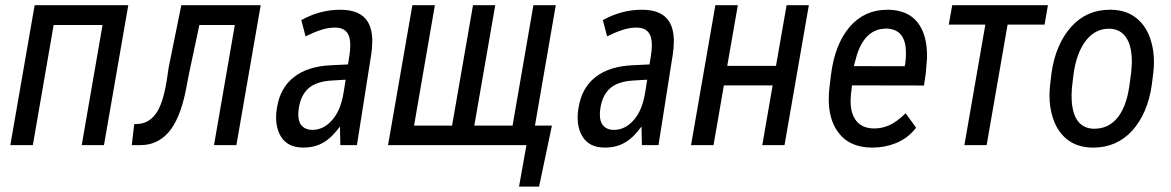

<svg xmlns="http://www.w3.org/2000/svg" viewBox="-20 -548 4423 725"><path d="M372.6 0H288.6L367.2 -453.6H182.6L104 0H19L110.8 -528.3H464.4Z M964.4 -528.3 872.6 0H788.1L866.7 -453.6H732.9L694.3 -272.9L680.7 -202.1Q658.2 -94.7 614.7 -46.4Q572.8 0 510.3 0Q507.8 0 505.4 0H477.5L486.8 -79.1L502.4 -80.1Q545.9 -83 572.8 -125Q599.6 -167 613.3 -269L617.2 -294.9L664.6 -528.3Z M1277.8 -200.7 1285.2 -247.1 1235.8 -244.1Q1176.3 -241.2 1146.5 -215.8Q1116.7 -190.4 1108.9 -142.6Q1106.4 -127.9 1106.4 -116.2Q1106.4 -91.8 1115.7 -78.1Q1129.9 -57.6 1159.7 -57.6Q1201.7 -57.6 1233.9 -94.2Q1267.1 -131.3 1277.8 -200.7ZM1265.1 -511.2Q1339.8 -511.2 1367.7 -467.3Q1386.2 -438 1385.7 -390.1Q1385.7 -366.7 1381.3 -339.4L1328.1 -2L1327.6 0H1326.2H1266.6H1265.1V-1.5L1263.7 -70.3Q1248.5 -49.8 1233.9 -35.2Q1219.2 -20.5 1202.6 -10.7Q1169.9 9.3 1125 9.3Q1065.4 9.3 1040 -33.7Q1022.5 -64 1022.5 -105Q1022.5 -122.1 1025.9 -141.1Q1037.6 -216.3 1090.3 -257.3Q1143.1 -298.3 1232.9 -301.8L1293.9 -304.7L1298.8 -334.5Q1302.7 -357.9 1302.7 -376.5Q1302.7 -403.8 1294.4 -418.9Q1280.8 -444.3 1244.1 -443.8Q1219.2 -443.8 1192.4 -435.1Q1165 -426.3 1135.7 -411.6L1133.8 -410.6L1133.3 -412.6L1118.2 -470.2L1117.7 -471.7L1119.1 -472.7Q1150.9 -490.7 1188.2 -501Q1225.6 -511.2 1265.1 -511.2Z M1622.1 -528.3 1543.5 -73.7H1687L1766.1 -528.3H1850.1L1771 -73.7H1915.5L1994.1 -528.3H2078.6L2000 -73.7H2064L2015.6 156.7H1939.9L1967.8 0H1445.3L1537.1 -528.3Z M2416.5 -200.7 2423.8 -247.1 2374.5 -244.1Q2314.9 -241.2 2285.2 -215.8Q2255.4 -190.4 2247.6 -142.6Q2245.1 -127.9 2245.1 -116.2Q2245.1 -91.8 2254.4 -78.1Q2268.6 -57.6 2298.3 -57.6Q2340.3 -57.6 2372.6 -94.2Q2405.8 -131.3 2416.5 -200.7ZM2403.8 -511.2Q2478.5 -511.2 2506.3 -467.3Q2524.9 -438 2524.4 -390.1Q2524.4 -366.7 2520 -339.4L2466.8 -2L2466.3 0H2464.8H2405.3H2403.8V-1.5L2402.3 -70.3Q2387.2 -49.8 2372.6 -35.2Q2357.9 -20.5 2341.3 -10.7Q2308.6 9.3 2263.7 9.3Q2204.1 9.3 2178.7 -33.7Q2161.1 -64 2161.1 -105Q2161.1 -122.1 2164.6 -141.1Q2176.3 -216.3 2229 -257.3Q2281.7 -298.3 2371.6 -301.8L2432.6 -304.7L2437.5 -334.5Q2441.4 -357.9 2441.4 -376.5Q2441.4 -403.8 2433.1 -418.9Q2419.4 -444.3 2382.8 -443.8Q2357.9 -443.8 2331.1 -435.1Q2303.7 -426.3 2274.4 -411.6L2272.5 -410.6L2272 -412.6L2256.8 -470.2L2256.3 -471.7L2257.8 -472.7Q2289.6 -490.7 2326.9 -501Q2364.3 -511.2 2403.8 -511.2Z M2942.4 0H2858.4L2897.5 -225.6H2713.4L2674.3 0H2589.4L2681.2 -528.3H2766.1L2726.1 -299.3H2910.2L2950.2 -528.3H3034.2Z M3396 -297.9 3398.4 -308.6Q3401.4 -329.6 3400.9 -353Q3398.9 -436 3331.1 -439.9Q3328.1 -439.9 3325.7 -439.9Q3248 -439.9 3215.8 -341.3L3204.1 -298.3ZM3363.8 -7.8Q3321.3 9.3 3275.4 9.3Q3272.9 9.3 3270.5 9.3Q3184.6 8.3 3142.6 -51.8Q3109.4 -99.1 3109.4 -173.3Q3109.4 -193.4 3111.8 -215.3L3117.7 -264.6Q3132.3 -381.3 3189 -447.3Q3244.6 -511.2 3330.6 -511.2Q3333.5 -511.2 3336.4 -511.2Q3409.7 -509.3 3445.8 -461.9Q3480.5 -417 3480.5 -337.4Q3480.5 -333.5 3480.5 -329.6V-329.1L3476.1 -273.9L3469.2 -226.1V-225.1H3467.8L3197.3 -225.6Q3191.9 -188 3191.9 -165.5Q3191.9 -163.6 3191.9 -162.1Q3192.9 -116.2 3214.8 -89.8Q3236.8 -64 3278.3 -63Q3280.3 -63 3282.2 -63Q3310.1 -63 3336.9 -74.7Q3366.2 -87.4 3398.4 -119.1L3399.9 -120.1L3400.9 -118.7L3438.5 -66.9L3439 -65.9L3438.5 -64.9Q3423.3 -45.4 3404.8 -31.2Q3386.2 -17.1 3363.8 -7.8Z M3924.3 -455.1H3784.7L3705.6 0H3621.6L3700.7 -455.1H3562.5L3575.7 -528.3H3937Z M4033.2 -263.7 4027.8 -217.8 4026.4 -192.9Q4026.4 -189 4026.4 -185.1Q4026.4 -128.9 4045.4 -97.7Q4065.9 -64 4107.4 -62Q4110.4 -62 4112.8 -62Q4163.1 -62 4196.3 -99.6Q4231.9 -139.6 4244.1 -220.7L4251.5 -274.9L4253.9 -308.1Q4253.9 -312 4253.9 -315.4Q4253.9 -372.1 4233.9 -403.8Q4212.9 -437.5 4171.9 -439.5Q4169.4 -439.5 4167 -439.5Q4115.7 -439.5 4080.6 -395Q4043.9 -347.7 4033.2 -263.7ZM3945.3 -227.1 3950.7 -273.4Q3966.3 -381.3 4025.4 -447.3Q4083 -511.2 4170.9 -511.2Q4173.8 -511.2 4177.2 -511.2Q4234.9 -509.8 4272.5 -478.5Q4310.1 -447.8 4326.2 -393.6Q4337.4 -356.4 4337.4 -314Q4337.4 -294.4 4335 -273.9L4329.1 -226.6Q4313.5 -119.1 4254.9 -54.2Q4196.3 9.3 4108.4 9.3Q4105.5 9.3 4102.5 9.3Q4045.4 7.8 4007.8 -22.9Q3970.2 -53.7 3954.1 -107.9Q3942.9 -145 3942.9 -187Q3942.9 -206.5 3945.3 -227.1Z"/></svg>

Font: MAUL Condensed Italic
Style: Condenced Regular Italic
Weight: 400
Italic angle: -12°
Designer: MAUL
Version: Version 1.0; 2020; ttfautohint (v1.8.3)